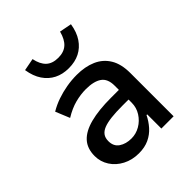

<svg xmlns="http://www.w3.org/2000/svg" viewBox="-202 -858 997 997"><g transform="rotate(-45 296.5 -359.5)"><path d="M244 9Q195 9 155.5 -11.5Q116 -32 93.5 -67Q71 -102 71 -144Q71 -199 101.5 -232.5Q132 -266 193.5 -282Q255 -298 345 -298H418V-227H356Q309 -227 275 -223Q241 -219 219.5 -210.5Q198 -202 187 -187Q176 -172 176 -148Q176 -110 203.5 -91.5Q231 -73 271 -73Q305 -73 335 -90.5Q365 -108 384 -138Q403 -168 403 -204V-329Q403 -380 372.5 -401Q342 -422 284 -422Q246 -422 205.5 -411.5Q165 -401 121 -374L89 -452Q121 -471 156 -483Q191 -495 228 -501.5Q265 -508 303 -508Q364 -508 410 -488Q456 -468 481.5 -426Q507 -384 507 -318V0H417V-104H412Q397 -73 374 -47Q351 -21 319 -6Q287 9 244 9ZM299 -561Q254 -561 219.5 -578.5Q185 -596 162 -630Q139 -664 131 -715L199 -728Q208 -683 232 -660.5Q256 -638 299 -638Q340 -638 364.5 -660Q389 -682 401 -728L468 -715Q460 -664 437 -630Q414 -596 379.5 -578.5Q345 -561 299 -561Z"/></g></svg>

Font: Nunito Sans 7pt SemiCondensed SemiBold
Style: Regular
Weight: 600
Width: 4
Designer: Vernon Adams
Foundry: Vernon Adams
Version: Version 3.101;gftools[0.9.27]